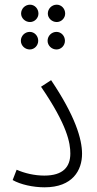

<svg xmlns="http://www.w3.org/2000/svg" viewBox="-20 -794 414 819"><path d="M108 -700C128 -700 144 -717 144 -736C144 -757 128 -774 108 -774C87 -774 70 -757 70 -736C70 -717 87 -700 108 -700ZM222 -700C242 -700 258 -717 258 -736C258 -757 242 -774 222 -774C201 -774 184 -757 184 -736C184 -717 201 -700 222 -700ZM107 -583C127 -583 143 -600 143 -620C143 -641 127 -658 107 -658C86 -658 69 -641 69 -620C69 -600 86 -583 107 -583ZM221 -583C241 -583 257 -600 257 -620C257 -641 241 -658 221 -658C200 -658 183 -641 183 -620C183 -600 200 -583 221 -583ZM34 -26C67 -7 121 5 170 5C290 5 330 -68 330 -138C330 -201 301 -299 198 -452L155 -424C268 -259 280 -183 280 -139C280 -82 249 -45 169 -45C127 -45 85 -55 51 -70Z"/></svg>

Font: Noto Sans Arabic UI Cn Lt
Style: Regular
Weight: 300
Width: 3
Designer: Monotype Design Team, Nadine Chahine and Nizar Qandah
Foundry: Monotype Imaging Inc.
Version: Version 2.010